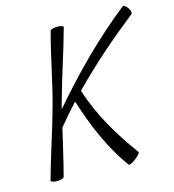

<svg xmlns="http://www.w3.org/2000/svg" viewBox="-123 -930 961 1061"><g transform="rotate(-15 357.5 -400.0)"><path d="M257 -800C221 -667 197 -533 161 -400C125 -267 78 -133 42 0C40 6 56 12 76 12C97 12 115 6 117 0C141 -89 160 -178 181 -266C215 -307 250 -348 286 -387C333 -238 393 -95 482 27C486 31 504 23 523 8C542 -6 556 -22 553 -27C462 -151 381 -284 333 -436C451 -557 579 -668 712 -773C718 -778 715 -794 705 -808C695 -823 682 -831 676 -827C503 -690 347 -532 204 -365C207 -377 210 -388 213 -400C249 -533 296 -667 332 -800C334 -806 319 -812 298 -812C277 -812 259 -806 257 -800Z"/></g></svg>

Font: Nupuram Light Oblique
Style: Regular
Weight: 300
Designer: Santhosh Thottingal (santhosh.thottingal@gmail.com)
Foundry: SMC
Version: Version 1.000